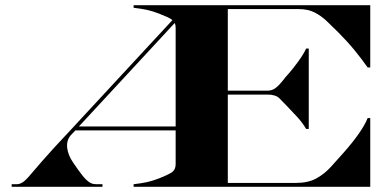

<svg xmlns="http://www.w3.org/2000/svg" viewBox="-20 -720 1507 740"><path d="M25 -10H45Q66 -10 89.8 -38Q113.5 -66 141.5 -98Q168 -128.5 188.2 -150.2Q208.5 -172 236.5 -202L644.5 -642.5Q637.5 -648.5 625 -654.2Q612.5 -660 593 -667.5Q568.5 -677 547 -681.8Q525.5 -686.5 495 -690V-700H1407V-460H1397Q1375 -491.5 1346.8 -526Q1318.5 -560.5 1284 -595Q1261 -618 1239.5 -638.5Q1218 -659 1192.5 -672Q1167 -685 1131 -685H858V-370.5H1011Q1029 -370.5 1043 -381.5Q1057 -392.5 1069 -408.2Q1081 -424 1094 -438Q1109 -455 1129.5 -483Q1150 -511 1160 -533H1170V-223H1160Q1145 -248 1126.5 -268.2Q1108 -288.5 1090 -307Q1072 -325.5 1057.5 -340.5Q1043 -355.5 1011 -355.5H858V-15H1121Q1167.5 -15 1199 -32.2Q1230.5 -49.5 1255.2 -76.8Q1280 -104 1306.5 -134Q1339.5 -171.5 1363 -205Q1386.5 -238.5 1397 -265H1407V0H495V-10Q525.5 -13.5 547 -18.2Q568.5 -23 593 -32.5Q631 -47.5 644 -57.2Q657 -67 657 -87.5V-217.5H270.5L252.5 -198.5Q235.5 -178 239 -149.8Q242.5 -121.5 261.5 -94Q282 -63.5 297 -44.5Q312 -25.5 325.5 -17Q329 -14.5 335.5 -12.2Q342 -10 353 -10H375V0H25ZM657 -612.5Q657 -624 653.5 -631.5L284 -232.5H657Z"/></svg>

Font: Engraving CC
Style: Bold
Weight: 700
Designer: indestructible type*
Foundry: Cowboy Collective
Version: Version 1.000